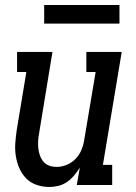

<svg xmlns="http://www.w3.org/2000/svg" viewBox="-20 -737 540 765"><path d="M177 8Q150 8 125.5 -0.5Q101 -9 84 -26.5Q67 -44 57 -67Q47 -90 43 -115.5Q39 -141 41 -167.5Q43 -194 47 -221L85 -450H48V-530H189L136 -207Q133 -192 132 -176.5Q131 -161 132.5 -146.5Q134 -132 139 -118Q144 -104 153 -93Q162 -82 176 -77Q190 -72 206 -72Q226 -72 246.5 -80.5Q267 -89 282 -105Q297 -121 305 -141Q313 -161 316 -182L361 -450H324V-530H465L390 -80H427V0H286L298 -69Q288 -53 275.5 -38Q263 -23 247 -12Q231 -1 212.5 3.5Q194 8 177 8ZM156 -643V-717H456V-643Z"/></svg>

Font: Iosevka Curly Slab MdObl
Style: Regular
Weight: 500
Italic angle: -9°
Monospace: yes
Designer: Belleve Invis
Foundry: Belleve Invis
Version: Version 11.0.0; ttfautohint (v1.8.3)